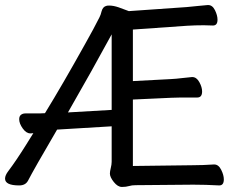

<svg xmlns="http://www.w3.org/2000/svg" viewBox="-22 -730 942 760"><path d="M504 -73 742 -76Q780 -76 825 -79H826Q843 -79 853.5 -58Q864 -37 864 -20Q864 4 846 4Q792 1 743 1L515 3Q500 3 488.5 6.5Q477 10 460.5 10Q444 10 428.5 -9.5Q413 -29 413 -43Q413 -51 416.5 -65Q420 -79 420 -90V-230L204 -217Q111 -58 89 -15Q79 4 54 4Q-2 4 -2 -23Q-2 -36 11 -53Q42 -94 82 -158Q98 -183 110 -203Q102 -202 100.5 -202Q99 -202 99 -202H98Q82 -202 68 -221.5Q54 -241 54 -258Q54 -270 61 -275.5Q68 -281 78 -281H134Q145 -281 156 -282Q226 -396 315 -556Q350 -618 372 -662Q377 -672 380 -685Q385 -704 400 -707Q403 -708 410 -708Q427 -708 447.5 -701Q468 -694 488 -686L717 -702Q739 -704 762.5 -706.5Q786 -709 800 -710H802Q819 -710 829 -689.5Q839 -669 839 -652Q839 -629 821 -629L785 -630Q750 -630 718 -628L504 -613V-409L655 -417Q675 -418 699.5 -421Q724 -424 738 -425H739Q756 -425 767 -405Q778 -385 778 -368Q778 -344 759 -344H694Q673 -344 656 -343L504 -336ZM247 -285 420 -295V-594Q343 -452 247 -285Z"/></svg>

Font: Moon Stars Kai
Style: Bold
Weight: 700
Designer: GuiWonder
Version: Version 1.101